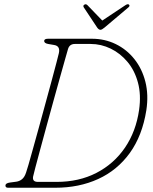

<svg xmlns="http://www.w3.org/2000/svg" viewBox="-20 -882 718 902"><path d="M5.5 -10.5Q5.5 -21.5 27 -24.5L57 -28.5Q71.5 -30.5 83.5 -40.2Q95.5 -50 102.5 -71.5Q105 -77.5 113.8 -108Q122.5 -138.5 135.5 -185.2Q148.5 -232 163.8 -287.2Q179 -342.5 194.2 -398.5Q209.5 -454.5 222.8 -503.5Q236 -552.5 245 -586.8Q254 -621 256.5 -632Q264 -665.5 235 -670.5L206 -675.5Q187.5 -679 187.5 -689.5Q187.5 -700 206 -700H412Q472 -700 523.5 -675Q575 -650 611.2 -604.5Q647.5 -559 663 -497.8Q678.5 -436.5 667.5 -364Q648.5 -244.5 589.8 -163.2Q531 -82 441.2 -41Q351.5 0 240 0H18Q5.5 0 5.5 -10.5ZM246 -27.5Q351 -27.5 433 -69.8Q515 -112 567 -188.2Q619 -264.5 633.5 -366Q643.5 -436.5 628.2 -493.5Q613 -550.5 579.2 -591Q545.5 -631.5 500.2 -653.5Q455 -675.5 405.5 -675.5H332Q306.5 -675.5 299.5 -651.5Q296.5 -642 286.8 -607.2Q277 -572.5 262.5 -520.8Q248 -469 231.5 -409.2Q215 -349.5 198.8 -290Q182.5 -230.5 168.8 -179.5Q155 -128.5 146 -94.5Q137 -60.5 135.5 -52.5Q131 -27.5 158 -27.5ZM471 -752.5Q458.5 -742 452 -742Q444 -742 436.5 -752.5L373.5 -847.5Q368.5 -856 377 -860.5Q384 -864.5 391 -857.5L460.5 -785.5L569 -857.5Q580.5 -865 585.5 -860.5Q592 -855 583.5 -847.5Z"/></svg>

Font: Fraunces 72pt S100 Thin
Style: Italic
Weight: 100
Italic angle: -16°
Version: Version 1.000; ttfautohint (v1.8.3)